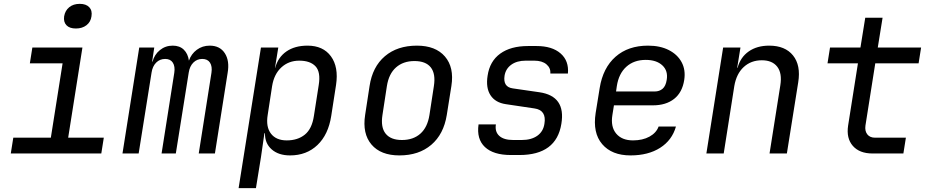

<svg xmlns="http://www.w3.org/2000/svg" viewBox="-20 -797 4840 997"><path d="M36 0 49 -82H244L305 -468H135L148 -550H408L334 -82H519L506 0ZM374 -649Q341 -649 325 -666Q309 -683 313 -712Q318 -742 339.5 -759.5Q361 -777 394 -777Q427 -777 443.5 -759.5Q460 -742 455 -712Q451 -683 429 -666Q407 -649 374 -649Z M616 0 703 -550H781L770 -477H772Q782 -514 810.5 -537Q839 -560 877 -560Q913 -560 934.5 -539Q956 -518 961 -482Q973 -517 1002 -538.5Q1031 -560 1069 -560Q1122 -560 1147.5 -520.5Q1173 -481 1162 -418L1096 0H1012L1078 -419Q1083 -452 1070.5 -471.5Q1058 -491 1030 -491Q1003 -491 984 -472Q965 -453 960 -420L893 0H819L885 -419Q890 -452 877.5 -471.5Q865 -491 838 -491Q810 -491 791 -472Q772 -453 767 -420L700 0Z M1219 180 1335 -550H1425L1408 -445H1409Q1424 -500 1467.5 -530Q1511 -560 1577 -560Q1658 -560 1698.5 -504.5Q1739 -449 1725 -356L1700 -195Q1685 -98 1628.5 -44Q1572 10 1486 10Q1426 10 1390.5 -21.5Q1355 -53 1356 -105H1353L1335 20L1309 180ZM1469 -68Q1526 -68 1563 -98Q1600 -128 1610 -195L1635 -355Q1646 -423 1618.5 -452.5Q1591 -482 1534 -482Q1479 -482 1441 -447Q1403 -412 1393 -350L1370 -200Q1360 -138 1387 -103Q1414 -68 1469 -68Z M2054 10Q1957 10 1909 -46.5Q1861 -103 1876 -200L1899 -350Q1914 -450 1978.5 -505Q2043 -560 2145 -560Q2242 -560 2290.5 -503.5Q2339 -447 2324 -351L2300 -200Q2284 -100 2219.5 -45Q2155 10 2054 10ZM2067 -70Q2126 -70 2163 -103Q2200 -136 2210 -200L2233 -350Q2243 -414 2217 -447Q2191 -480 2132 -480Q2074 -480 2036.5 -447Q1999 -414 1989 -350L1966 -200Q1956 -136 1982.5 -103Q2009 -70 2067 -70Z M2633 8Q2542 8 2498 -33.5Q2454 -75 2465 -151H2555Q2549 -113 2572.5 -91.5Q2596 -70 2645 -70H2689Q2739 -70 2770 -92Q2801 -114 2807 -154Q2819 -225 2755 -234L2607 -256Q2552 -264 2527 -302.5Q2502 -341 2512 -404Q2523 -479 2577.5 -518.5Q2632 -558 2722 -558H2766Q2847 -558 2891 -519.5Q2935 -481 2929 -415H2838Q2840 -444 2817.5 -463Q2795 -482 2754 -482H2710Q2664 -482 2635 -461Q2606 -440 2600 -404Q2591 -345 2643 -338L2781 -318Q2919 -298 2895 -154Q2869 8 2677 8Z M3254 10Q3157 10 3107 -48.5Q3057 -107 3073 -210L3094 -340Q3111 -445 3176.5 -502.5Q3242 -560 3345 -560Q3408 -560 3453 -537Q3498 -514 3519.5 -474Q3541 -434 3533 -382Q3523 -317 3480.5 -283.5Q3438 -250 3370 -250H3168L3160 -200Q3150 -139 3179.5 -103.5Q3209 -68 3267 -68Q3317 -68 3352.5 -87.5Q3388 -107 3400 -140H3490Q3470 -69 3408 -29.5Q3346 10 3254 10ZM3179 -322H3380Q3404 -322 3420.5 -336Q3437 -350 3442 -382Q3450 -429 3419.5 -457.5Q3389 -486 3333 -486Q3272 -486 3232.5 -450.5Q3193 -415 3183 -350Z M3648 0 3735 -550H3825L3808 -445H3810Q3825 -500 3868 -530Q3911 -560 3974 -560Q4057 -560 4098 -509Q4139 -458 4125 -370L4066 0H3976L4032 -354Q4042 -417 4016 -450.5Q3990 -484 3936 -484Q3880 -484 3842 -449Q3804 -414 3793 -350L3738 0Z M4511 0Q4443 0 4408.5 -39.5Q4374 -79 4384 -145L4435 -468H4277L4290 -550H4448L4473 -705H4563L4538 -550H4763L4750 -468H4525L4474 -145Q4470 -117 4483.5 -99.5Q4497 -82 4524 -82H4684L4671 0Z"/></svg>

Font: JetBrains Mono NL
Style: Italic
Weight: 400
Italic angle: -9°
Monospace: yes
Designer: Philipp Nurullin, Konstantin Bulenkov
Foundry: JetBrains
Version: Version 2.305; ttfautohint (v1.8.4.7-5d5b)